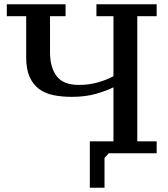

<svg xmlns="http://www.w3.org/2000/svg" viewBox="-20 -720 788 902"><path d="M625 -56H716V0H491L471 22V162H402V-56H513V-310Q482 -294 432 -279.5Q382 -265 317 -265Q270 -265 231 -273Q192 -281 163.5 -302Q135 -323 119 -359Q103 -395 103 -451V-644H12V-700H288V-644H215V-474Q215 -404 246 -362.5Q277 -321 351 -321Q398 -321 440 -333Q482 -345 513 -362V-644H433V-700H716V-644H625Z"/></svg>

Font: PT Serif Caption
Style: Regular
Weight: 400
Designer: A.Korolkova, O.Umpeleva, V.Yefimov
Foundry: ParaType Ltd
Version: Version 1.000W OFL